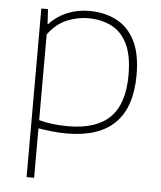

<svg xmlns="http://www.w3.org/2000/svg" viewBox="-54 -595 722 862"><g transform="rotate(5 307.0 -164.0)"><path d="M98 220V-540H128L132 -473H135Q166.5 -508.5 213 -528.2Q259.5 -548 314 -548Q381 -548 434.5 -521.5Q488 -495 519 -436Q550 -377 550 -280Q550 9 261 9Q226 9 192.5 5.2Q159 1.5 132 -3V220ZM263 -24Q390 -24 452 -85.2Q514 -146.5 514 -276Q514 -365 488 -417.2Q462 -469.5 416.2 -492.2Q370.5 -515 312 -515Q262.5 -515 215.2 -495Q168 -475 132 -426V-40Q189.5 -24 263 -24Z"/></g></svg>

Font: Encode Sans Expanded Thin
Style: Regular
Weight: 100
Width: 7
Designer: Multiple Designers
Foundry: Impallari Type
Version: Version 3.000; ttfautohint (v1.8.3) -l 8 -r 50 -G 200 -x 14 